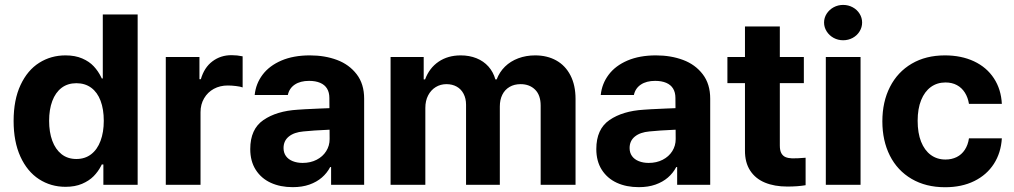

<svg xmlns="http://www.w3.org/2000/svg" viewBox="-20 -767 4211 797"><path d="M36.5 -264.8Q36.5 -352.8 65.3 -414.2Q94.1 -475.7 142.9 -506.4Q191.6 -537.1 252 -537.1Q291.9 -537.1 321.4 -524.3Q350.8 -511.6 369.1 -491.8Q387.5 -472.1 399.6 -447.4L402.5 -441.3H406.7V-707H551.4V0H409.1V-84.4H402.5L399.6 -78.3Q387 -54.1 368.4 -35.3Q349.8 -16.5 320.7 -4Q291.5 8.5 252.1 8.5Q191.1 8.5 142 -23.2Q93 -55 64.7 -116.9Q36.5 -178.9 36.5 -264.8ZM410.8 -265.6Q410.8 -313.6 397.5 -348.7Q384.3 -383.8 358.7 -402.7Q333.1 -421.6 297 -421.6Q260.9 -421.6 235.5 -402.3Q210.2 -382.9 197 -347.6Q183.9 -312.3 183.9 -265.6Q183.9 -218.5 197 -182.8Q210.2 -147 235.5 -127Q260.9 -107 297 -107Q332.7 -107 358.3 -126.6Q383.9 -146.2 397.3 -182.2Q410.8 -218.2 410.8 -265.6Z M668.2 -530.3H807.9V-438.2H813.7Q827.8 -486.9 861.8 -512.4Q895.8 -538 941 -538Q964.3 -538 987.2 -533.2V-404.1Q977.9 -407.7 959.5 -409.9Q941.1 -412.1 925.4 -412.1Q893.2 -412.1 867.6 -398.2Q842.1 -384.3 827.3 -359Q812.4 -333.8 812.4 -301.4V0H668.2Z M1286.2 -225.3 1239.4 -221.4Q1200.8 -218 1178.9 -200.2Q1157 -182.4 1157 -152.6Q1157 -133 1167 -119.1Q1177 -105.2 1195.2 -98Q1213.4 -90.7 1236.2 -90.7Q1268.8 -90.7 1294.3 -103.8Q1319.8 -116.9 1334 -139.5Q1348.3 -162.1 1348.3 -189.6L1347.2 -360.7Q1347.2 -383.3 1337.6 -399.2Q1328 -415.1 1308.9 -423.2Q1289.8 -431.3 1263 -431.3Q1226.8 -431.3 1203.7 -415.9Q1180.7 -400.5 1174.8 -372.7H1037.2Q1041.9 -419.5 1070 -456.9Q1098.2 -494.3 1148.2 -515.7Q1198.2 -537.1 1266.4 -537.1Q1328.3 -537.1 1378.9 -518.2Q1429.4 -499.3 1460.5 -458.9Q1491.6 -418.5 1491.6 -357.3V0H1354.4V-73.4H1350.5Q1337.4 -48.4 1316 -30Q1294.6 -11.5 1264.4 -0.8Q1234.1 9.9 1195 9.9Q1143.7 9.9 1104.1 -8.2Q1064.4 -26.4 1041.6 -62.1Q1018.8 -97.8 1018.8 -148.2Q1018.8 -231.2 1073.5 -268.7Q1128.2 -306.3 1215.8 -311.6Q1230.5 -313.1 1306.2 -316.4L1354.2 -318.3L1355.1 -229Q1335.3 -228.4 1286.2 -225.3Z M1601.3 -530.3H1738.8V-437.3H1744.5Q1762.1 -484.7 1800.6 -510.9Q1839.2 -537.1 1892.6 -537.1Q1928.4 -537.1 1958 -525.2Q1987.5 -513.3 2007.6 -490.8Q2027.6 -468.3 2036.4 -437.3H2041.7Q2053.2 -467.8 2076.1 -490.4Q2099.1 -512.9 2131.4 -525Q2163.8 -537.1 2201.4 -537.1Q2251.4 -537.1 2289.2 -516Q2327 -494.9 2348 -454.1Q2369.1 -413.3 2369.1 -356.2V0H2224.3V-328.6Q2224.3 -372.1 2201.2 -394.9Q2178.1 -417.7 2141.2 -417.7Q2114.5 -417.7 2095 -406.1Q2075.5 -394.6 2065.2 -373.8Q2054.8 -352.9 2054.8 -324.8V0H1914.6V-332.5Q1914.6 -357.9 1904.4 -377.5Q1894.3 -397.1 1875.8 -407.4Q1857.4 -417.7 1833.2 -417.7Q1808.6 -417.7 1788.7 -405.5Q1768.8 -393.3 1757.2 -371Q1745.6 -348.7 1745.6 -318.9V0H1601.3Z M2722.7 -225.3 2675.9 -221.4Q2637.3 -218 2615.4 -200.2Q2593.5 -182.4 2593.5 -152.6Q2593.5 -133 2603.5 -119.1Q2613.5 -105.2 2631.7 -98Q2649.9 -90.7 2672.7 -90.7Q2705.4 -90.7 2730.8 -103.8Q2756.3 -116.9 2770.6 -139.5Q2784.8 -162.1 2784.8 -189.6L2783.7 -360.7Q2783.7 -383.3 2774.1 -399.2Q2764.5 -415.1 2745.4 -423.2Q2726.3 -431.3 2699.5 -431.3Q2663.3 -431.3 2640.3 -415.9Q2617.2 -400.5 2611.3 -372.7H2473.7Q2478.5 -419.5 2506.6 -456.9Q2534.7 -494.3 2584.7 -515.7Q2634.8 -537.1 2702.9 -537.1Q2764.8 -537.1 2815.4 -518.2Q2866 -499.3 2897 -458.9Q2928.1 -418.5 2928.1 -357.3V0H2790.9V-73.4H2787Q2773.9 -48.4 2752.5 -30Q2731.1 -11.5 2700.9 -0.8Q2670.7 9.9 2631.6 9.9Q2580.2 9.9 2540.6 -8.2Q2501 -26.4 2478.1 -62.1Q2455.3 -97.8 2455.3 -148.2Q2455.3 -231.2 2510 -268.7Q2564.7 -306.3 2652.3 -311.6Q2667.1 -313.1 2742.8 -316.4L2790.7 -318.3L2791.7 -229Q2771.8 -228.4 2722.7 -225.3Z M3316.8 -421.8H2999.5V-530.3H3316.8ZM3217.1 -657.2V-162.8Q3217.1 -142.8 3223.3 -131.2Q3229.6 -119.7 3240.6 -115Q3251.6 -110.3 3267.6 -109.7Q3288.2 -109.2 3324.1 -112.2V1.8Q3291.5 7.4 3248.4 7.4Q3194.7 7.4 3155.1 -9.1Q3115.5 -25.5 3093.7 -59.3Q3071.9 -93 3072.4 -143V-657.2Z M3408 -530.3H3552.2V0H3408ZM3400.7 -673.3Q3400.7 -693.3 3411.6 -710.2Q3422.5 -727 3440.5 -736.8Q3458.6 -746.6 3479.8 -746.6Q3501.4 -746.6 3519.5 -736.8Q3537.6 -727 3548.1 -710.2Q3558.7 -693.3 3558.7 -673.3Q3558.7 -653.7 3548.1 -636.6Q3537.6 -619.5 3519.5 -609.7Q3501.4 -599.9 3479.8 -599.9Q3458.6 -599.9 3440.5 -609.7Q3422.5 -619.5 3411.6 -636.6Q3400.7 -653.7 3400.7 -673.3Z M3642.7 -263.2Q3642.7 -344.4 3674.4 -406.4Q3706 -468.3 3764.6 -502.7Q3823.3 -537.1 3902.3 -537.1Q3970.5 -537.1 4023.1 -512.5Q4075.7 -487.8 4105.7 -442Q4135.7 -396.2 4138.7 -335.8H4002.2Q3998 -362.3 3985.2 -382.5Q3972.5 -402.7 3952.1 -413.7Q3931.8 -424.7 3904.8 -424.7Q3870.1 -424.7 3844.1 -405.9Q3818.1 -387 3803.7 -351.4Q3789.2 -315.8 3789.2 -265.6Q3789.2 -215 3803.4 -179Q3817.7 -143 3843.7 -123.9Q3869.7 -104.8 3904.8 -104.8Q3930.5 -104.8 3951.2 -115Q3971.8 -125.2 3984.9 -145.1Q3998.1 -165 4002.2 -192.7H4138.7Q4135.1 -132.7 4105.6 -86.8Q4076 -40.9 4024.2 -15.4Q3972.4 10.2 3903.1 10.2Q3823.3 10.2 3764.2 -24.4Q3705.2 -59 3673.9 -121Q3642.7 -183 3642.7 -263.2Z"/></svg>

Font: Pretendard GOV Variable
Style: Regular
Weight: 400
Designer: Base glyphs from Inter by Rasmus Andersson; Hangul glyphs from Noto Sans CJK(Source Han Sans) by Jang Soo-young and Kang
Foundry: Kil Hyung-jin
Version: Version 1.307;Glyphs 3.2 (3192)